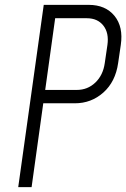

<svg xmlns="http://www.w3.org/2000/svg" viewBox="-20 -770 520 790"><path d="M55 0 160 -750H345Q414 -750 451 -704.8Q488 -659.5 477 -585L466 -510Q455 -433.5 405.2 -389.2Q355.5 -345 288 -345H158L110 0ZM166 -400H296Q340.5 -400 372.2 -430.2Q404 -460.5 411 -510L422 -585Q429 -634.5 405.2 -664.8Q381.5 -695 337 -695H207Z"/></svg>

Font: Mohave Light
Style: Italic
Weight: 300
Italic angle: -8°
Designer: Gumpita Rahayu
Foundry: Tokotype
Version: Version 2.003